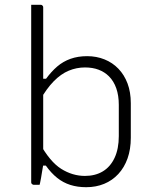

<svg xmlns="http://www.w3.org/2000/svg" viewBox="-20 -770 640 800"><path d="M145 0Q140 0 136.5 0Q133 0 129.5 0Q126 0 121 0Q118 0 115.5 -1.5Q113 -3 111.5 -5Q110 -7 110 -11Q110 -91 110 -170.5Q110 -250 110 -330Q110 -410 110 -489.5Q110 -569 110 -649Q110 -675 110 -700.5Q110 -726 110 -750Q115 -750 120 -750Q125 -750 129.5 -750Q134 -750 139 -750Q144 -750 149 -750Q153 -750 155 -748.5Q157 -747 158.5 -745Q160 -743 160 -739Q160 -657 160 -575Q160 -493 160 -410.5Q160 -328 160 -246Q160 -164 160 -82Q160 -82 158.5 -73.5Q157 -65 155 -53Q153 -41 151 -28.5Q149 -16 147 -8Q145 0 145 0ZM145 -80V-174Q188 -96 235 -66.5Q282 -37 334 -37Q377 -37 408.5 -56Q440 -75 457.5 -112.5Q475 -150 475 -203V-333Q475 -372 464.5 -402Q454 -432 434 -452Q416 -470 391 -479.5Q366 -489 334 -489Q299 -489 266.5 -475.5Q234 -462 204 -431.5Q174 -401 145 -350V-442H172Q194 -472 218.5 -493Q243 -514 274 -525Q305 -536 343 -536Q382 -536 415.5 -522.5Q449 -509 473.5 -483.5Q498 -458 511.5 -422Q525 -386 525 -340V-196Q525 -148 511.5 -110Q498 -72 473 -45Q448 -18 414 -4Q380 10 339 10Q303 10 273 0.5Q243 -9 218 -29Q193 -49 171 -80Z"/></svg>

Font: Recursive Light
Style: Regular
Weight: 300
Version: Version 1.085